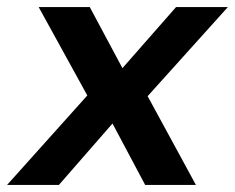

<svg xmlns="http://www.w3.org/2000/svg" viewBox="-45 -521 662 541"><path d="M-25 0 201 -252 64 -501H208L300 -329L451 -501H597L371 -250L507 0H364L272 -173L121 0Z"/></svg>

Font: DM Sans 17pt
Style: Bold Italic
Weight: 700
Italic angle: -10°
Version: Version 4.004;gftools[0.9.30]